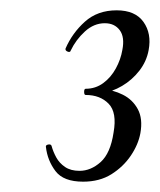

<svg xmlns="http://www.w3.org/2000/svg" viewBox="-20 -749 310 372"><path d="M176 -568V-577Q199 -575 218 -565.5Q237 -556 247 -537.5Q257 -519 252 -491Q248 -469 233.5 -447.5Q219 -426 196 -411.5Q173 -397 141 -397Q103 -397 87.5 -417.5Q72 -438 69 -464Q68 -468 73.5 -469Q79 -470 80 -466Q83 -455 89 -444Q95 -433 106 -425.5Q117 -418 134 -418Q156 -418 175 -435Q194 -452 200 -492Q207 -531 190.5 -548Q174 -565 146 -565Q143 -565 143 -571Q143 -577 146 -577Q165 -577 180 -588Q195 -599 204.5 -616.5Q214 -634 217 -652Q222 -677 212 -690.5Q202 -704 183 -704Q162 -704 144.5 -688Q127 -672 117 -651Q116 -647 111 -649Q106 -651 107 -655Q120 -685 144.5 -707Q169 -729 206 -729Q242 -729 258 -706.5Q274 -684 268 -652Q264 -630 250 -612Q236 -594 216.5 -582.5Q197 -571 176 -568Z"/></svg>

Font: Cormorant Infant Light Medium
Style: Italic
Weight: 500
Italic angle: -10°
Version: Version 4.001